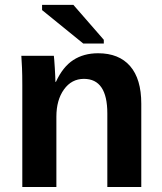

<svg xmlns="http://www.w3.org/2000/svg" viewBox="-20 -753 651 773"><path d="M412.1 0V-296.4Q412.1 -435.5 317.9 -435.5Q268.1 -435.5 237.5 -392.8Q207 -350.1 207 -283.2V0H69.8V-410.2Q69.8 -452.6 68.6 -479.7Q67.4 -506.8 65.9 -528.3H196.8Q198.2 -519 200.7 -478.8Q203.1 -438.5 203.1 -423.3H205.1Q232.9 -483.9 274.9 -511.2Q316.9 -538.6 375 -538.6Q459 -538.6 503.9 -486.8Q548.8 -435.1 548.8 -335.4V0ZM315.4 -577.6 149.4 -712.4V-733.4H275.4L397.9 -592.8V-577.6Z"/></svg>

Font: Liberation Sans
Style: Bold
Weight: 700
Designer: Steve Matteson
Foundry: Ascender Corporation
Version: Version 2.1.5